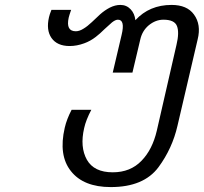

<svg xmlns="http://www.w3.org/2000/svg" viewBox="-20 -760 828 780"><path d="M701 -249Q680 -157 624 -81Q564 0 430 0Q319 0 268 -65Q217 -129 243 -241Q251 -276 271 -314H351Q329 -272 322 -240Q304 -163 333 -111Q362 -60 438 -60Q510 -60 555 -107Q599 -152 617 -229L697 -578Q709 -628 699 -654Q689 -680 644 -680Q612 -680 584 -657Q558 -635 550 -600L518 -465H438L474 -618Q489 -680 459 -680Q449 -680 435 -669Q422 -658 405 -642Q386 -623 369 -610Q347 -593 322 -584Q292 -573 263 -573Q212 -573 189 -606Q167 -638 179 -690Q181 -700 189 -720H269Q261 -697 259 -688Q247 -633 288 -633Q303 -633 320 -644Q335 -653 353 -670Q359 -675 370 -686Q381 -697 387 -702Q405 -718 426 -729Q448 -740 469 -740Q494 -740 511 -722Q527 -705 530 -678Q587 -740 677 -740Q740 -740 768 -701Q798 -660 783 -600Z"/></svg>

Font: Miedinger
Style: Italic
Weight: 400
Italic angle: -13°
Version: Version 001.000